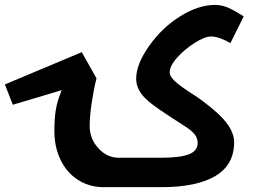

<svg xmlns="http://www.w3.org/2000/svg" viewBox="-40 -524 1060 784"><path d="M182.1 12.2Q182.1 -44.4 188.5 -79.1Q194.8 -113.8 211.9 -155.8L12.2 -96.2L-20 -179.2L293.9 -311L354 -204.1Q342.3 -157.2 334.2 -102.8Q326.2 -48.3 326.2 -9.8Q326.2 42.5 361.6 81.3Q397 120.1 444.8 120.1H618.2Q695.8 120.1 731.4 106Q767.1 91.8 767.1 60.1Q767.1 39.6 753.7 23.2Q740.2 6.8 708.5 -12.7Q671.4 -36.1 615 -74Q558.6 -111.8 537.4 -140.6Q516.1 -169.4 516.1 -203.1Q516.1 -261.7 569.1 -336.7Q622.1 -411.6 696.3 -457.8Q770.5 -503.9 837.9 -503.9Q861.8 -503.9 886 -494.9Q910.2 -485.8 955.1 -457L900.9 -348.1Q854 -375 821.8 -375Q796.9 -375 755.9 -349.4Q714.8 -323.7 683.8 -289.3Q652.8 -254.9 652.8 -228Q652.8 -213.4 672.9 -193.6Q692.9 -173.8 754.9 -134.3Q785.6 -114.7 829.6 -78.1Q873.5 -41.5 894.8 -8.3Q916 24.9 916 57.1Q916 148.9 839.6 194.6Q763.2 240.2 619.1 240.2H382.8Q325.2 240.2 278.8 210.7Q232.4 181.2 207.3 128.7Q182.1 76.2 182.1 12.2Z"/></svg>

Font: Noto Sans Kufi Arabic
Style: Bold
Weight: 700
Designer: Monotype Design team
Foundry: Monotype Imaging Inc.
Version: Version 1.02